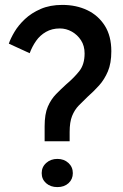

<svg xmlns="http://www.w3.org/2000/svg" viewBox="-20 -763 500 783"><path d="M162 -187V-248Q162 -298 175 -328Q188 -358 208.5 -379Q229 -400 250 -419Q281 -445 303 -472.5Q325 -500 325 -545Q325 -576 310.5 -598.5Q296 -621 273 -634Q250 -647 224 -647Q192 -647 167.5 -633Q143 -619 127 -596Q111 -573 101 -546L16 -585Q23 -606 39 -633Q55 -660 81.5 -685Q108 -710 146 -726.5Q184 -743 234 -743Q291 -743 336 -721.5Q381 -700 407.5 -658Q434 -616 434 -554Q434 -505 420 -472Q406 -439 384.5 -415Q363 -391 338 -369Q319 -351 301.5 -333Q284 -315 274 -290Q264 -265 264 -225V-187ZM214 0Q186 0 168 -16Q150 -32 150 -57Q150 -82 168.5 -98.5Q187 -115 214 -115Q241 -115 259 -98.5Q277 -82 277 -57Q277 -32 259.5 -16Q242 0 214 0Z"/></svg>

Font: Josefin Sans Thin Medium
Style: Regular
Weight: 500
Version: Version 2.000